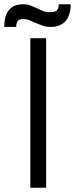

<svg xmlns="http://www.w3.org/2000/svg" viewBox="-40 -879 351 899"><path d="M176 -700H102V0H176ZM198 -753Q243 -753 267 -780.5Q291 -808 291 -859H235Q235 -840 226.5 -831Q218 -822 195 -822Q174 -822 160 -828Q146 -834 132.5 -840.5Q119 -847 104 -853Q89 -859 67 -859Q47 -859 31 -853Q15 -847 3.5 -834Q-8 -821 -14 -801Q-20 -781 -20 -753H36Q36 -770 42.5 -780Q49 -790 69 -790Q84 -790 98 -784Q112 -778 127 -771.5Q142 -765 159 -759Q176 -753 198 -753Z"/></svg>

Font: Tilda Sans VF
Style: Regular
Weight: 400
Designer: ParaType Ltd
Foundry: ParaType Ltd
Version: Version 1.010